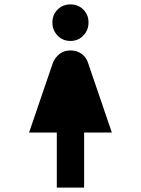

<svg xmlns="http://www.w3.org/2000/svg" viewBox="-20 -796 640 872"><path d="M300 -776Q335 -776 358.5 -752.5Q382 -729 382 -694Q382 -659 358.5 -634.5Q335 -610 300 -610Q265 -610 241.5 -634.5Q218 -659 218 -694Q218 -729 241.5 -752.5Q265 -776 300 -776ZM238 56V-194H112L220 -510Q230 -535 250.5 -551Q271 -567 300 -567Q329 -567 350.5 -551.5Q372 -536 380 -510L488 -194H362V56Z"/></svg>

Font: JetBrainsMono NF
Style: Regular
Weight: 400
Designer: Philipp Nurullin, Konstantin Bulenkov
Foundry: JetBrains
Version: Version 2.251; ttfautohint (v1.8.3);Nerd Fonts 2.2.2